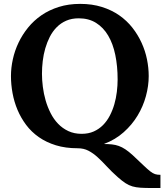

<svg xmlns="http://www.w3.org/2000/svg" viewBox="-20 -736 834 974"><path d="M35.6 -350.1Q35.6 -392.1 45.2 -435.5Q54.7 -479 74 -519.5Q93.3 -560.1 122.3 -595.9Q151.4 -631.8 190.4 -658.7Q229.5 -685.5 278.6 -700.9Q327.6 -716.3 386.7 -716.3Q447.3 -716.3 496.8 -700.7Q546.4 -685.1 585 -658.2Q623.5 -631.3 651.6 -595.5Q679.7 -559.6 698.2 -519Q716.8 -478.5 725.6 -435.1Q734.4 -391.6 734.4 -350.1Q734.4 -300.3 720.2 -248.3Q706.1 -196.3 678 -149.7Q649.9 -103 607.4 -65.2Q564.9 -27.3 508.8 -6.3V-5.4Q530.3 -5.4 548.1 -3.4Q565.9 -1.5 582.5 4.4Q599.1 10.3 616 21.5Q632.8 32.7 652.8 50.8Q687 83 707.8 102.8Q728.5 122.6 741.9 133.1Q755.4 143.6 766.4 147.2Q777.3 150.9 793.9 150.9V217.8H751Q716.3 217.8 693.1 216.3Q669.9 214.8 651.6 209.5Q633.3 204.1 616.5 193.1Q599.6 182.1 578.6 163.6Q546.9 135.7 522.5 109.1Q498 82.5 475.3 61.8Q452.6 41 428.7 28.6Q404.8 16.1 374 16.1Q312.5 16.1 263.4 1Q214.4 -14.2 176.8 -40.5Q139.2 -66.9 112.5 -102.5Q85.9 -138.2 68.8 -178.7Q51.8 -219.2 43.7 -263.2Q35.6 -307.1 35.6 -350.1ZM192.9 -361.8Q192.9 -330.1 197.3 -295.4Q201.7 -260.7 211.4 -226.8Q221.2 -192.9 236.8 -162.1Q252.4 -131.3 274.7 -108.2Q296.9 -85 326.7 -71Q356.4 -57.1 394 -57.1Q428.7 -57.1 455.6 -69.1Q482.4 -81.1 502.7 -101.6Q522.9 -122.1 537.1 -149.4Q551.3 -176.8 560.1 -207.3Q568.8 -237.8 572.8 -270.3Q576.7 -302.7 576.7 -333Q576.7 -400.4 564.9 -457.3Q553.2 -514.2 528.8 -555.4Q504.4 -596.7 467.3 -619.9Q430.2 -643.1 379.4 -643.1Q343.8 -643.1 316.2 -631.1Q288.6 -619.1 267.8 -598.1Q247.1 -577.1 232.9 -549.6Q218.8 -522 209.7 -490.7Q200.7 -459.5 196.8 -426.5Q192.9 -393.6 192.9 -361.8Z"/></svg>

Font: Parastoo FD
Style: Bold-FD
Weight: 700
Foundry: Saber Rastikerdar (saber.rastikerdar@gmail.com)
Version: Version 2.0.1